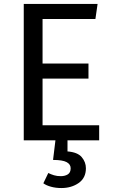

<svg xmlns="http://www.w3.org/2000/svg" viewBox="-20 -709 575 970"><path d="M100 -689H473L462 -613H195V-388H427V-312H195V-76H481V0H100ZM262 -16H321V56Q372 60 393 85Q414 110 414 141Q414 190 377.5 215.5Q341 241 290 241Q262 241 238 234.5Q214 228 199 217L224 165Q238 172 253 176.5Q268 181 287 181Q308 181 322.5 172Q337 163 337 141Q337 121 316.5 110Q296 99 248 99Z"/></svg>

Font: Fira Sans Variable
Style: Regular
Weight: 400
Designer: Carrois Corporate & Edenspiekermann AG
Foundry: Carrois Corporate GbR & Edenspiekermann AG
Version: Version 4.202